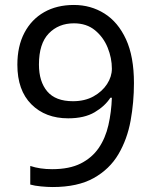

<svg xmlns="http://www.w3.org/2000/svg" viewBox="-20 -744 612 774"><path d="M520 -409Q520 -332 506.5 -257.5Q493 -183 457.5 -122.5Q422 -62 357.5 -26Q293 10 192 10Q172 10 145.5 7.5Q119 5 102 0V-75Q141 -62 190 -62Q260 -62 305.5 -85Q351 -108 378 -147.5Q405 -187 417 -239.5Q429 -292 431 -350H425Q403 -316 361.5 -291.5Q320 -267 255 -267Q163 -267 106.5 -323.5Q50 -380 50 -483Q50 -558 78.5 -612Q107 -666 158 -695Q209 -724 278 -724Q346 -724 401 -689.5Q456 -655 488 -585.5Q520 -516 520 -409ZM278 -650Q216 -650 176.5 -609Q137 -568 137 -484Q137 -415 170.5 -375.5Q204 -336 274 -336Q322 -336 357 -355.5Q392 -375 411.5 -405Q431 -435 431 -467Q431 -510 414 -552Q397 -594 363 -622Q329 -650 278 -650Z"/></svg>

Font: Noto Sans Old Turkic
Style: Regular
Weight: 400
Designer: Monotype Design Team
Foundry: Monotype Imaging Inc.
Version: Version 2.003; ttfautohint (v1.8.4.7-5d5b)